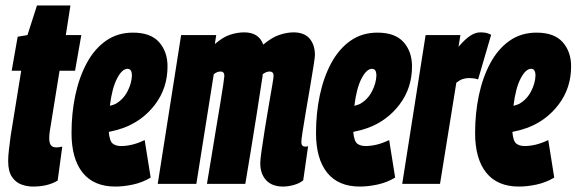

<svg xmlns="http://www.w3.org/2000/svg" viewBox="-20 -676 2120 706"><path d="M209 -137 192 -12Q156 10 101 10Q80 10 59 2.5Q38 -5 24 -25.5Q10 -46 10 -84Q10 -101 13 -127Q16 -153 19 -175L58 -416H23L45 -541L81 -547L116 -656H239L222 -547H279L256 -416H199L163 -193Q162 -186 161.5 -179.5Q161 -173 161 -167Q161 -152 166.5 -143Q172 -134 188 -134Q196 -134 209 -137Z M534 -23Q504 -5 469.5 2.5Q435 10 404 10Q325 10 284 -41Q243 -92 243 -187Q243 -260 257 -326Q271 -392 299 -444Q327 -496 369.5 -526Q412 -556 469 -556Q534 -556 565 -521Q596 -486 596 -432Q596 -352 550 -291.5Q504 -231 432 -205Q406 -196 380 -191Q383 -157 394.5 -148Q406 -139 425 -139Q444 -139 465.5 -144Q487 -149 512 -161ZM449 -423Q429 -423 410.5 -387.5Q392 -352 384 -287Q397 -290 405 -294Q433 -310 448.5 -339.5Q464 -369 465 -398Q465 -423 449 -423Z M1021 10Q980 10 958.5 -13.5Q937 -37 937 -76Q937 -89 942 -123.5Q947 -158 954 -202.5Q961 -247 968.5 -289.5Q976 -332 981 -362Q986 -392 986 -397Q986 -413 971 -413Q959 -413 946 -403Q946 -399 945 -392Q944 -385 943 -380Q935 -326 924 -257Q913 -188 902 -120Q891 -52 882 0H741Q748 -42 756.5 -93.5Q765 -145 773.5 -197Q782 -249 789.5 -293Q797 -337 801 -365.5Q805 -394 805 -397Q805 -413 791 -413Q778 -413 766 -403L702 0H560L646 -547H775L770 -514Q800 -540 826.5 -548.5Q853 -557 878 -557Q932 -557 948 -512Q980 -539 1008 -548Q1036 -557 1059 -557Q1099 -557 1118.5 -534Q1138 -511 1138 -474Q1138 -466 1133 -434Q1128 -402 1120.5 -358Q1113 -314 1105.5 -270.5Q1098 -227 1093 -194.5Q1088 -162 1088 -154Q1088 -137 1102 -137Q1104 -137 1107 -137Q1110 -137 1113 -139L1095 -13Q1082 -2 1061 4Q1040 10 1021 10Z M1433 -23Q1403 -5 1368.5 2.5Q1334 10 1303 10Q1224 10 1183 -41Q1142 -92 1142 -187Q1142 -260 1156 -326Q1170 -392 1198 -444Q1226 -496 1268.5 -526Q1311 -556 1368 -556Q1433 -556 1464 -521Q1495 -486 1495 -432Q1495 -352 1449 -291.5Q1403 -231 1331 -205Q1305 -196 1279 -191Q1282 -157 1293.5 -148Q1305 -139 1324 -139Q1343 -139 1364.5 -144Q1386 -149 1411 -161ZM1348 -423Q1328 -423 1309.5 -387.5Q1291 -352 1283 -287Q1296 -290 1304 -294Q1332 -310 1347.5 -339.5Q1363 -369 1364 -398Q1364 -423 1348 -423Z M1673 -547 1666 -504Q1690 -532 1709 -544.5Q1728 -557 1746 -557Q1756 -557 1765.5 -555.5Q1775 -554 1786 -548L1738 -384Q1730 -387 1720 -388Q1710 -389 1705 -389Q1693 -389 1682 -385.5Q1671 -382 1658 -372L1598 0H1459L1545 -547Z M2018 -23Q1988 -5 1953.5 2.5Q1919 10 1888 10Q1809 10 1768 -41Q1727 -92 1727 -187Q1727 -260 1741 -326Q1755 -392 1783 -444Q1811 -496 1853.5 -526Q1896 -556 1953 -556Q2018 -556 2049 -521Q2080 -486 2080 -432Q2080 -352 2034 -291.5Q1988 -231 1916 -205Q1890 -196 1864 -191Q1867 -157 1878.5 -148Q1890 -139 1909 -139Q1928 -139 1949.5 -144Q1971 -149 1996 -161ZM1933 -423Q1913 -423 1894.5 -387.5Q1876 -352 1868 -287Q1881 -290 1889 -294Q1917 -310 1932.5 -339.5Q1948 -369 1949 -398Q1949 -423 1933 -423Z"/></svg>

Font: Georama ExtraCondensed ExtraBold
Style: Italic
Weight: 800
Width: 2
Italic angle: -9°
Designer: Jean-Baptiste Levee
Foundry: Production Type
Version: Version 1.000